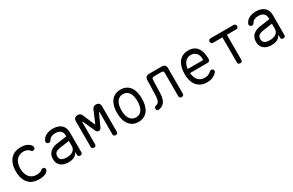

<svg xmlns="http://www.w3.org/2000/svg" viewBox="152 -1749 4497 2948"><g transform="rotate(-30 2400.0 -275.0)"><path d="M85 -275Q85 -352 104.5 -405.5Q124 -459 157 -493.5Q190 -528 235 -544Q280 -560 331 -560Q367 -560 395.5 -554Q424 -548 445 -537.5Q466 -527 481 -514Q496 -501 504 -487Q518 -464 514 -448Q510 -432 495 -424Q479 -415 464.5 -418Q450 -421 442 -436Q430 -453 403 -467Q376 -481 335 -481Q299 -481 268 -468Q237 -455 214 -429.5Q191 -404 178 -366.5Q165 -329 165 -277Q165 -227 178 -188Q191 -149 213.5 -122.5Q236 -96 268 -82.5Q300 -69 337 -69Q365 -69 392.5 -76Q420 -83 436 -98Q447 -109 463 -111Q479 -113 494 -101Q499 -95 502 -88Q505 -81 505 -73Q505 -65 500.5 -56Q496 -47 487 -37Q475 -22 457.5 -13Q440 -4 420.5 1Q401 6 378.5 8Q356 10 332 10Q278 10 232.5 -7Q187 -24 154.5 -58.5Q122 -93 103.5 -147.5Q85 -202 85 -275Z M1024 -353V-375Q1024 -402 1014.5 -422Q1005 -442 989 -455Q973 -468 950.5 -474.5Q928 -481 902 -481Q861 -481 831.5 -467.5Q802 -454 786 -426Q781 -419 777 -414Q773 -409 769 -406Q765 -403 760.5 -401.5Q756 -400 751 -400Q723 -400 711 -419.5Q699 -439 711 -461Q723 -487 743 -506Q763 -525 789 -537Q815 -549 844 -554.5Q873 -560 902 -560Q946 -560 983 -549Q1020 -538 1047 -515.5Q1074 -493 1088.5 -458.5Q1103 -424 1103 -377V-29Q1103 -9 1094 0.5Q1085 10 1064.5 10Q1044 10 1034.5 0.5Q1025 -9 1025 -30V-80Q1017 -62 1003.5 -45.5Q990 -29 970.5 -16.5Q951 -4 922.5 3Q894 10 856 10Q816 10 782.5 0Q749 -10 724.5 -30Q700 -50 686 -80Q672 -110 672 -151Q672 -194 685.5 -225Q699 -256 723 -277Q747 -298 779.5 -311Q812 -324 849 -329ZM1024 -273 853 -249Q807 -243 779 -222.5Q751 -202 751 -154Q751 -128 761 -111.5Q771 -95 788 -85.5Q805 -76 827.5 -72.5Q850 -69 876 -69Q904 -69 931 -75.5Q958 -82 978.5 -96Q999 -110 1011.5 -131.5Q1024 -153 1024 -183Z M1732 -30Q1732 -9 1722.5 0.5Q1713 10 1692.5 10Q1672 10 1662.5 0.5Q1653 -9 1653 -30V-413Q1653 -429 1650 -429Q1647 -429 1640 -413L1547 -209Q1540 -193 1529 -184Q1518 -175 1500 -175Q1482 -175 1471 -184Q1460 -193 1453 -209L1360 -413Q1352 -430 1349.5 -430Q1347 -430 1347 -413V-30Q1347 -9 1337.5 0.5Q1328 10 1307.5 10Q1287 10 1277.5 0.5Q1268 -9 1268 -30V-475Q1268 -513 1286 -531.5Q1304 -550 1336 -550Q1351 -550 1362 -547Q1373 -544 1382 -537.5Q1391 -531 1397.5 -521.5Q1404 -512 1408 -501L1490 -308Q1497 -291 1500 -291Q1503 -291 1510 -308L1592 -501Q1602 -524 1618 -537Q1634 -550 1664 -550Q1696 -550 1714 -531.5Q1732 -513 1732 -475Z M2100 10Q2044 10 2003 -11Q1962 -32 1934 -70Q1906 -108 1892.5 -160.5Q1879 -213 1879 -276Q1879 -339 1892.5 -391Q1906 -443 1933.5 -480.5Q1961 -518 2002.5 -539Q2044 -560 2101 -560Q2157 -560 2199 -539Q2241 -518 2268 -480.5Q2295 -443 2308 -391Q2321 -339 2321 -277Q2321 -213 2307.5 -160.5Q2294 -108 2266.5 -70Q2239 -32 2197.5 -11Q2156 10 2100 10ZM2100 -69Q2136 -69 2162.5 -84Q2189 -99 2206.5 -126Q2224 -153 2233 -191.5Q2242 -230 2242 -277Q2242 -322 2233.5 -359.5Q2225 -397 2207.5 -424Q2190 -451 2163.5 -466Q2137 -481 2101 -481Q2064 -481 2037 -466Q2010 -451 1992.5 -424Q1975 -397 1966.5 -359Q1958 -321 1958 -275Q1958 -229 1967 -191Q1976 -153 1993.5 -126Q2011 -99 2037.5 -84Q2064 -69 2100 -69Z M2534 -475Q2535 -513 2553 -531.5Q2571 -550 2609 -550H2827Q2865 -550 2883.5 -531.5Q2902 -513 2902 -475V-30Q2902 -9 2892 0.5Q2882 10 2862 10Q2842 10 2832 0.5Q2822 -9 2822 -30V-440Q2822 -459 2813 -468.5Q2804 -478 2785 -478H2650Q2632 -478 2622.5 -468.5Q2613 -459 2612 -440L2606 -230Q2605 -185 2599 -145.5Q2593 -106 2577.5 -75.5Q2562 -45 2534.5 -25Q2507 -5 2463 2Q2443 5 2432 -5Q2421 -15 2421 -37Q2421 -53 2428.5 -61Q2436 -69 2454 -74Q2480 -81 2494 -95.5Q2508 -110 2515 -131Q2522 -152 2524 -177.5Q2526 -203 2527 -230Z M3460 -127Q3477 -127 3488.5 -114.5Q3500 -102 3500 -86Q3500 -78 3496 -71Q3492 -64 3482 -54Q3465 -37 3447 -25.5Q3429 -14 3408.5 -5.5Q3388 3 3365 6.5Q3342 10 3314 10Q3256 10 3211.5 -10Q3167 -30 3137 -66.5Q3107 -103 3091.5 -154.5Q3076 -206 3076 -270Q3076 -327 3088 -379.5Q3100 -432 3127 -472Q3154 -512 3197 -536Q3240 -560 3304 -560Q3363 -560 3403 -539Q3443 -518 3467 -481Q3491 -444 3501.5 -394.5Q3512 -345 3512 -287Q3512 -271 3500.5 -258Q3489 -245 3470 -245H3157Q3160 -202 3173 -168.5Q3186 -135 3206 -113.5Q3226 -92 3253.5 -80.5Q3281 -69 3315 -69Q3360 -69 3388 -83Q3416 -97 3435 -115Q3442 -121 3447 -124Q3452 -127 3460 -127ZM3157 -317H3419Q3424 -317 3428 -322Q3432 -327 3432 -347Q3432 -370 3424 -394Q3416 -418 3400 -437Q3384 -456 3360 -468.5Q3336 -481 3304 -481Q3269 -481 3243 -468Q3217 -455 3199 -432.5Q3181 -410 3170.5 -380.5Q3160 -351 3157 -317Z M3861 -471H3696Q3678 -471 3667 -482Q3656 -493 3656 -510Q3656 -528 3667 -539Q3678 -550 3696 -550H4104Q4122 -550 4133 -539Q4144 -528 4144 -510Q4144 -493 4132.5 -482Q4121 -471 4104 -471H3940V-30Q3940 -9 3930.5 0.5Q3921 10 3900 10Q3880 10 3870.5 0.5Q3861 -9 3861 -30Z M4624 -353V-375Q4624 -402 4614.5 -422Q4605 -442 4589 -455Q4573 -468 4550.5 -474.5Q4528 -481 4502 -481Q4461 -481 4431.5 -467.5Q4402 -454 4386 -426Q4381 -419 4377 -414Q4373 -409 4369 -406Q4365 -403 4360.5 -401.5Q4356 -400 4351 -400Q4323 -400 4311 -419.5Q4299 -439 4311 -461Q4323 -487 4343 -506Q4363 -525 4389 -537Q4415 -549 4444 -554.5Q4473 -560 4502 -560Q4546 -560 4583 -549Q4620 -538 4647 -515.5Q4674 -493 4688.5 -458.5Q4703 -424 4703 -377V-29Q4703 -9 4694 0.5Q4685 10 4664.5 10Q4644 10 4634.5 0.5Q4625 -9 4625 -30V-80Q4617 -62 4603.5 -45.5Q4590 -29 4570.5 -16.5Q4551 -4 4522.5 3Q4494 10 4456 10Q4416 10 4382.5 0Q4349 -10 4324.5 -30Q4300 -50 4286 -80Q4272 -110 4272 -151Q4272 -194 4285.5 -225Q4299 -256 4323 -277Q4347 -298 4379.5 -311Q4412 -324 4449 -329ZM4624 -273 4453 -249Q4407 -243 4379 -222.5Q4351 -202 4351 -154Q4351 -128 4361 -111.5Q4371 -95 4388 -85.5Q4405 -76 4427.5 -72.5Q4450 -69 4476 -69Q4504 -69 4531 -75.5Q4558 -82 4578.5 -96Q4599 -110 4611.5 -131.5Q4624 -153 4624 -183Z"/></g></svg>

Font: Maple Mono Normal NL Light
Style: Regular
Weight: 300
Monospace: yes
Designer: subframe7536
Version: Version 7.000